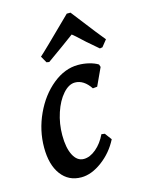

<svg xmlns="http://www.w3.org/2000/svg" viewBox="-109 -764 634 842"><g transform="rotate(-15 207.5 -343.0)"><path d="M121 -188Q121 -130 138.5 -96.5Q156 -63 186 -63Q214 -63 242 -86.5Q270 -110 288 -148L303 -146L326 -115Q298 -60 249.5 -24Q201 12 155 12Q97 12 63.5 -33Q30 -78 30 -156Q30 -234 63.5 -306.5Q97 -379 152 -423.5Q207 -468 267 -468Q293 -468 317 -462Q341 -456 357 -446L361 -434L324 -354L304 -352Q274 -397 234 -397Q206 -397 179.5 -367Q153 -337 137 -288.5Q121 -240 121 -188ZM278 -698H295Q403 -558 415 -545L391 -515L379 -513L329 -556Q282 -600 275 -604L219 -563L149 -513L137 -515L120 -545Q136 -558 278 -698Z"/></g></svg>

Font: Alegreya Medium
Style: Italic
Weight: 500
Italic angle: -7°
Designer: Juan Pablo del Peral
Foundry: Huerta Tipografica
Version: Version 2.008; ttfautohint (v1.8)